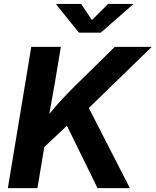

<svg xmlns="http://www.w3.org/2000/svg" viewBox="-20 -969 802 989"><path d="M20.5 0 141.1 -727.5H293.5L260.3 -528.8L233.9 -381.8Q260.7 -415 290.5 -447.5Q320.3 -480 358.4 -518.6L571.3 -727.5H761.7L437.5 -412.6L648.9 0H482.4L324.7 -321.3L208 -211.4L172.9 0ZM397.9 -948.7 453.6 -865.7 537.1 -948.7H664.6L664.1 -945.3L499 -800.8H386.7L270 -945.3L270.5 -948.7Z"/></svg>

Font: Inter
Style: Bold Italic
Weight: 700
Italic angle: -9.39999°
Designer: Rasmus Andersson
Foundry: rsms
Version: Version 4.001;git-9221beed3